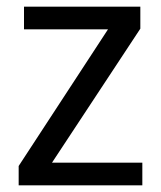

<svg xmlns="http://www.w3.org/2000/svg" viewBox="-20 -556 483 576"><path d="M36 0V-58L304 -468H52V-536H401V-470L136 -68H407V0Z"/></svg>

Font: Noto Sans Display
Style: Regular
Weight: 400
Designer: Monotype Design team
Foundry: Monotype Imaging Inc.
Version: Version 1.000